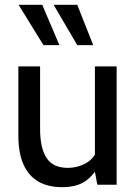

<svg xmlns="http://www.w3.org/2000/svg" viewBox="-20 -765 564 795"><path d="M237 10Q179.5 10 139 -13.2Q98.5 -36.5 77.2 -84Q56 -131.5 56 -205V-490H146V-230Q146 -152 172.8 -111Q199.5 -70 260 -70Q301.5 -70 337 -90Q372.5 -110 386 -154L373 -105V-490H463V0H383L365 -96L389 -80Q364.5 -34.5 329.2 -12.2Q294 10 237 10ZM366 -578H300L202 -745H300ZM226 -578H160L57 -745H155Z"/></svg>

Font: Cabin Resolve
Style: Regular-Resolve
Weight: 400
Designer: Pablo Impallari
Foundry: Pablo Impallari. http://www.impallari.com Igino Marini. http://www.ikern.com
Version: Version 3.001